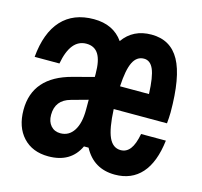

<svg xmlns="http://www.w3.org/2000/svg" viewBox="-95 -725 890 846"><g transform="rotate(15 350.0 -302.0)"><path d="M498 17Q401 17 356 -68H335Q296 15 194 15Q121 15 78.5 -31Q36 -77 36 -155Q36 -306 207 -351L302 -376V-390Q302 -451 284 -479.5Q266 -508 229 -508Q157 -508 136 -393H23Q33 -505 86.5 -563Q140 -621 233 -621Q322 -621 367 -557Q412 -621 496 -621Q583 -621 624 -547Q665 -473 665 -311Q665 -299 664 -285.5Q663 -272 662 -261H419Q423 -173 441 -133.5Q459 -94 495 -94Q521 -94 538 -116Q555 -138 564 -186H677Q665 -85 619.5 -34Q574 17 498 17ZM491 -510Q458 -510 441 -475.5Q424 -441 420 -365H552Q549 -443 534.5 -476.5Q520 -510 491 -510ZM159 -165Q159 -134 175.5 -115.5Q192 -97 219 -97Q258 -97 280 -131Q302 -165 302 -226V-272L226 -251Q159 -233 159 -165Z"/></g></svg>

Font: Martian Mono Medium
Style: Regular
Weight: 500
Monospace: yes
Designer: Roman Shamin
Foundry: Evil Martians
Version: Version 1.000; ttfautohint (v1.8.4.7-5d5b)